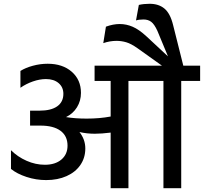

<svg xmlns="http://www.w3.org/2000/svg" viewBox="-20 -995 1078 1015"><path d="M38 -102V-201Q73 -166 120.5 -145Q168 -124 217 -124Q272 -124 304.5 -151.5Q337 -179 337 -225Q337 -276 300 -303.5Q263 -331 194 -331H139V-410H189Q250 -410 282.5 -433Q315 -456 315 -499Q315 -534 290 -555.5Q265 -577 223 -577Q190 -577 154 -564.5Q118 -552 88 -531V-620Q115 -637 154 -647.5Q193 -658 232 -658Q311 -658 359.5 -615.5Q408 -573 408 -504Q408 -462 387 -428Q366 -394 329 -376Q377 -368 438 -368Q507 -368 565 -379V-567H480V-648H836L707 -740Q673 -764 647.5 -771.5Q622 -779 596 -779Q561 -779 526 -767L540 -854Q578 -868 613 -868Q648 -868 681.5 -853.5Q715 -839 754 -803L868 -697L812 -832Q796 -867 779.5 -879.5Q763 -892 739 -892Q714 -892 699 -887L714 -969Q740 -975 771 -975Q819 -975 849.5 -949.5Q880 -924 895 -863L949 -648H1038V-567H938V0H844V-567H659V0H565V-294Q517 -288 481 -288Q439 -288 400 -297Q431 -258 431 -210Q431 -161 405 -123Q379 -85 332 -64Q285 -43 224 -43Q171 -43 120.5 -59.5Q70 -76 38 -102Z"/></svg>

Font: Madhuban
Style: Regular
Weight: 400
Designer: jaikishan Patel
Foundry: MagicType
Version: Version 1.000